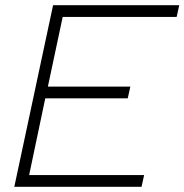

<svg xmlns="http://www.w3.org/2000/svg" viewBox="-20 -718 709 738"><path d="M35 0 184 -698H669L659 -653H221L164 -385H481L471 -340H154L92 -45H534L524 0Z"/></svg>

Font: Azeret Mono Thin Thin
Style: Italic
Weight: 250
Italic angle: -12°
Version: Version 1.002